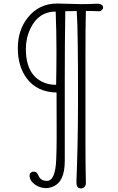

<svg xmlns="http://www.w3.org/2000/svg" viewBox="-20 -889 667 1084"><path d="M296.9 -410.2Q298.8 -502 298.8 -603.5Q298.8 -705.1 294.4 -823.7Q198.2 -823.7 152.8 -730Q126 -674.8 126 -613.8Q126 -453.6 243.2 -417.5Q267.1 -410.2 296.9 -410.2ZM413.1 -826.7 348.6 -825.7Q345.7 -651.9 345.7 -446.3V20Q345.7 138.7 277.8 165Q257.8 172.9 240 172.9Q222.2 172.9 206.5 167.7Q190.9 162.6 177.7 153.3Q147 130.9 147 102.1Q147 92.3 153.6 86.2Q160.2 80.1 167.5 80.1Q185.1 80.1 190.4 89.8Q195.8 99.6 199.2 106.4Q202.6 113.3 208 119.1Q220.7 132.3 244.6 132.3Q292.5 132.3 297.4 12.2Q299.8 -54.7 299.8 -98.1V-174.8L299.3 -366.7Q190.9 -368.7 132.8 -444.3Q80.6 -512.2 80.6 -617.2Q80.6 -719.7 137.2 -790Q200.2 -869.1 303.7 -869.1L435.1 -865.7Q487.8 -865.7 516.6 -867.7Q562 -870.6 562 -846.2Q562 -838.4 554.4 -831.5Q546.9 -824.7 534.7 -825.4Q522.5 -826.2 512 -826.4Q501.5 -826.7 490.5 -826.9Q479.5 -827.1 469.2 -827.1H464.8Q462.4 -747.1 462.4 -569.3V-89.4Q462.4 39.1 464.8 141.6Q465.3 158.7 456.8 166.7Q448.2 174.8 437 174.8Q425.8 174.8 418.2 167.2Q410.6 159.7 411.6 132.6Q412.6 105.5 414.3 55.9Q416 6.3 417.5 -55.7Q420.4 -178.7 420.4 -304.7Q420.4 -430.7 420.2 -504.2Q419.9 -577.6 418.9 -642.6Q417.5 -768.6 413.1 -826.7Z"/></svg>

Font: Pompiere 
Style: Regular
Weight: 400
Designer: Karolina Lach
Foundry: Sorkin Type Co.
Version: Version 1.002